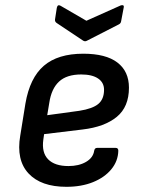

<svg xmlns="http://www.w3.org/2000/svg" viewBox="-20 -708 547 740"><path d="M236 12Q138 12 90 -39.5Q42 -91 58 -185L78 -309Q95 -408 149 -454.5Q203 -501 301 -501Q388 -501 432.5 -467Q477 -433 477 -370Q477 -296 430 -257.5Q383 -219 299 -209L150 -191L147 -170Q140 -120 165.5 -94Q191 -68 244 -68Q284 -68 311.5 -84Q339 -100 343 -127Q345 -138 354 -138H426Q436 -138 436 -127Q435 -87 409 -55.5Q383 -24 338.5 -6Q294 12 236 12ZM162 -264 286 -281Q337 -289 359 -307.5Q381 -326 381 -362Q381 -390 358 -405.5Q335 -421 293 -421Q237 -421 207.5 -393.5Q178 -366 170 -312ZM445 -687Q451 -689 454.5 -687.5Q458 -686 457 -680L447 -627Q446 -618 438 -614L315 -551Q308 -547 301 -551L199 -619Q191 -624 192 -633L199 -678Q202 -692 213 -686L313 -628Z"/></svg>

Font: Sofia Sans Medium
Style: Italic
Weight: 500
Italic angle: -9°
Version: Version 4.101